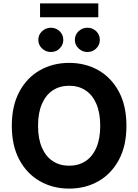

<svg xmlns="http://www.w3.org/2000/svg" viewBox="-20 -1111 822 1141"><path d="M391 9.8Q294.4 9.8 217.1 -34.2Q139.8 -78.1 95 -161.6Q50.2 -245 50.2 -363.3Q50.2 -482.3 95 -566Q139.8 -649.7 217.1 -693.5Q294.4 -737.3 391 -737.3Q487.8 -737.3 564.7 -693.5Q641.7 -649.7 686.6 -566Q731.4 -482.3 731.4 -363.3Q731.4 -244.7 686.6 -161.3Q641.7 -77.8 564.7 -34Q487.8 9.8 391 9.8ZM391 -126.2Q447 -126.2 488.4 -153.5Q529.9 -180.8 552.7 -233.7Q575.6 -286.6 575.6 -363.3Q575.6 -440.4 552.7 -493.6Q529.9 -546.8 488.4 -574.1Q447 -601.4 391 -601.4Q335.4 -601.4 293.8 -574.1Q252.2 -546.8 229.2 -493.6Q206.1 -440.4 206.1 -363.3Q206.1 -286.6 229.2 -233.7Q252.2 -180.8 293.8 -153.5Q335.4 -126.2 391 -126.2ZM282.6 -802Q251.7 -801.8 229.6 -823.2Q207.6 -844.6 207.8 -873.8Q207.6 -904.4 229.6 -925.2Q251.7 -946 282.6 -946.3Q313.2 -946 334.7 -925.2Q356.2 -904.4 356.2 -873.8Q356.2 -844.6 334.7 -823.2Q313.2 -801.8 282.6 -802ZM499.6 -802Q468.9 -801.8 446.9 -823.2Q424.8 -844.6 424.8 -873.8Q424.8 -904.4 446.9 -925.2Q468.9 -946 499.6 -946.3Q530.5 -946 552 -925.2Q573.4 -904.4 573.2 -873.8Q573.4 -844.6 552 -823.2Q530.5 -801.8 499.6 -802ZM564.1 -1090.8V-1008.4H218V-1090.8Z"/></svg>

Font: Inter
Style: Regular
Weight: 400
Designer: Rasmus Andersson
Foundry: rsms
Version: Version 4.000;git-8c9346024